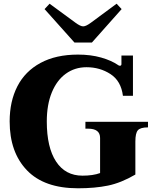

<svg xmlns="http://www.w3.org/2000/svg" viewBox="-20 -1004 823 1034"><path d="M220 -955 247 -984 386 -882Q413 -862 428 -862Q443 -862 470 -882L608 -984L635 -955L475 -775H381ZM32 -350Q32 -458 73.5 -539Q115 -620 198 -665Q281 -710 400 -710Q469 -710 525 -694Q581 -678 617 -653Q620 -650 626 -650Q634 -650 634 -659V-705H696V-488H642Q632 -568 575 -605Q518 -642 446 -642Q383 -642 334.5 -607Q286 -572 259 -506Q232 -440 232 -350Q232 -210 282 -134Q332 -58 424 -58Q481 -58 519 -72V-261Q519 -311 455 -311H440V-348H777V-318Q736 -318 722.5 -302.5Q709 -287 709 -242V-64Q632 -19 561.5 -4.5Q491 10 400 10Q218 10 125 -87Q32 -184 32 -350Z"/></svg>

Font: Taviraj ExtraBold
Style: Regular
Weight: 800
Designer: Katatrad Team
Foundry: CadsonDemak
Version: Version 1.001